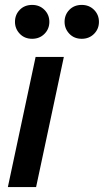

<svg xmlns="http://www.w3.org/2000/svg" viewBox="-20 -762 423 782"><path d="M313 -604Q282 -604 262.5 -624.5Q243 -645 243 -673Q243 -702 262.5 -722Q282 -742 313 -742Q343 -742 363 -722Q383 -702 383 -673Q383 -644 363 -624Q343 -604 313 -604ZM111 -604Q80 -604 60.5 -624.5Q41 -645 41 -673Q41 -702 60.5 -722Q80 -742 111 -742Q141 -742 161 -722Q181 -702 181 -673Q181 -644 161 -624Q141 -604 111 -604ZM12 0 125 -530H240L127 0Z"/></svg>

Font: Be Vietnam Pro Medium
Style: Italic
Weight: 500
Italic angle: -12°
Designer: Lam Bao, Tony Le, Vietanh Nguyen
Foundry: Yellow Type Foundry
Version: Version 1.002; ttfautohint (v1.8.3)